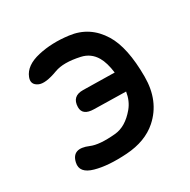

<svg xmlns="http://www.w3.org/2000/svg" viewBox="-126 -635 766 774"><g transform="rotate(-30 256.5 -248.0)"><path d="M138.2 -83.5Q174.8 -67.9 249.5 -74.7Q300.8 -79.1 344.7 -131.8Q368.2 -160.2 374.5 -200.7L226.1 -203.6Q174.3 -204.6 174.8 -243.2Q175.8 -293.5 227.5 -292.5L373 -290Q366.7 -338.9 350.6 -366.2Q328.6 -403.8 286.1 -413.1Q213.4 -429.2 170.4 -413.1Q108.9 -390.1 82.5 -402.8Q53.2 -416.5 64.9 -446.8Q82 -491.2 148.4 -506.3Q211.9 -521 287.6 -511.2Q377.9 -500 426.8 -420.4Q469.2 -351.6 469.2 -215.3Q469.2 -102.1 395 -36.6Q340.3 11.7 251 17.6Q163.1 23.4 106 7.3Q45.9 -9.3 56.2 -54.2Q69.3 -112.8 138.2 -83.5Z"/></g></svg>

Font: Comic Relief
Style: Regular
Weight: 400
Designer: Jeff Davis
Foundry: Loudifier
Version: Version 1.0